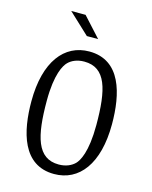

<svg xmlns="http://www.w3.org/2000/svg" viewBox="-137 -1030 894 1127"><g transform="rotate(15 310.0 -466.0)"><path d="M302.5 9.5C454 9.5 556 -119 556 -360.5C556 -544.5 510.5 -739 318 -739C166.5 -739 64 -610.5 64 -369C64 -185 110 9.5 302.5 9.5ZM150.5 -395.5C150.5 -558 188.5 -618.5 208 -638C228 -658 260 -674 304.5 -674C436.5 -674 468.5 -548 468.5 -332.5C468.5 -166.5 431 -107 411.5 -87.5C391 -67.5 359 -51.5 314.5 -51.5C182.5 -51.5 150.5 -180 150.5 -395.5ZM153 -941 279.5 -822.5H348L240 -941Z"/></g></svg>

Font: Monaspace Argon Light
Style: Regular
Weight: 300
Designer: Riley Cran & the Lettermatic Team
Foundry: Lettermatic
Version: Version 1.000 (Monaspace Argon)